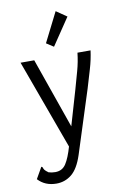

<svg xmlns="http://www.w3.org/2000/svg" viewBox="-94 -738 638 967"><g transform="rotate(-10 225.0 -254.0)"><path d="M115 174Q57 174 21 135L49 86L54 77L60 81Q62 89 66.5 95Q71 101 85 111Q101 116 119 116Q155 116 174 86.5Q193 57 209 1L42 -457H112L238 -97L290 -275Q303 -321 315.5 -366Q328 -411 333 -457H400Q394 -411 380 -364Q366 -317 352 -270L249 52Q227 119 193 146.5Q159 174 115 174ZM222 -507 185 -531 261 -682 315 -645Z"/></g></svg>

Font: Inconsolata SemiCondensed
Style: Regular
Weight: 400
Width: 4
Monospace: yes
Designer: Raph Levien, Cyreal, Brenton Simpson
Foundry: Raph Levien, Cyreal, Google
Version: Version 3.000; ttfautohint (v1.8.2.53-6de2)